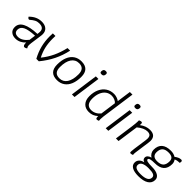

<svg xmlns="http://www.w3.org/2000/svg" viewBox="201 -2074 3559 3559"><g transform="rotate(45 1980.0 -294.5)"><path d="M438 -137Q434 -110 434 -87Q434 -63 439 -47.5Q444 -32 455 -17Q444 -7 429.5 -1Q415 5 403 5Q383 5 372.5 -16.5Q362 -38 364 -81Q329 -41 278.5 -15.5Q228 10 169 10Q98 10 54.5 -27.5Q11 -65 11 -133Q11 -231 110.5 -282.5Q210 -334 399 -341L403 -373Q405 -384 405 -404Q405 -454 376 -479Q347 -504 287 -504Q235 -504 196 -483.5Q157 -463 113 -424Q105 -418 97 -418Q87 -418 76 -427Q65 -436 57 -451Q164 -560 297 -560Q380 -560 426.5 -519Q473 -478 473 -406Q473 -384 471 -373ZM373 -160 391 -286Q229 -279 155 -242.5Q81 -206 81 -134Q81 -46 182 -46Q233 -46 282 -76Q331 -106 373 -160Z M1047 -550Q1013 -396 947.5 -262.5Q882 -129 776 0H711Q650 -112 620.5 -227Q591 -342 591 -471Q591 -510 594 -550H662Q660 -502 660 -481Q660 -362 682.5 -264.5Q705 -167 754 -74Q838 -179 891.5 -292.5Q945 -406 979 -550Z M1058 -200Q1058 -312 1091.5 -393Q1125 -474 1188 -517Q1251 -560 1338 -560Q1538 -560 1538 -353Q1538 -240 1504.5 -158.5Q1471 -77 1408 -33.5Q1345 10 1258 10Q1058 10 1058 -200ZM1468 -350Q1468 -428 1434 -466Q1400 -504 1331 -504Q1235 -504 1181.5 -425Q1128 -346 1128 -202Q1128 -122 1162 -84Q1196 -46 1266 -46Q1362 -46 1415 -125.5Q1468 -205 1468 -350Z M1721 -550H1789L1712 0H1644ZM1726 -684Q1726 -692 1727 -696L1728 -705Q1734 -750 1779 -750H1787Q1827 -750 1827 -715L1826 -705L1825 -696Q1818 -651 1773 -651H1765Q1726 -651 1726 -684Z M2347 -128Q2341 -85 2341 -52Q2341 -30 2344 -8Q2319 4 2296 4Q2272 4 2272 -50V-61Q2232 -24 2189 -7Q2146 10 2093 10Q2000 10 1947.5 -47.5Q1895 -105 1895 -207Q1895 -312 1932 -392Q1969 -472 2036 -516Q2103 -560 2192 -560Q2229 -560 2269 -546.5Q2309 -533 2333 -513L2372 -791H2440ZM2280 -136 2323 -447Q2304 -472 2265 -489Q2226 -506 2185 -506Q2119 -506 2069 -469.5Q2019 -433 1992 -366.5Q1965 -300 1965 -212Q1965 -130 1999 -88Q2033 -46 2100 -46Q2203 -46 2280 -136Z M2607 -550H2675L2598 0H2530ZM2612 -684Q2612 -692 2613 -696L2614 -705Q2620 -750 2665 -750H2673Q2713 -750 2713 -715L2712 -705L2711 -696Q2704 -651 2659 -651H2651Q2612 -651 2612 -684Z M3284 -420Q3284 -406 3280 -372L3246 -128Q3235 -58 3235 -33Q3235 -19 3238 -7Q3213 5 3184 5Q3175 5 3171 -2Q3167 -9 3167 -27Q3167 -54 3174 -102L3212 -373Q3215 -396 3215 -413Q3215 -462 3192.5 -484Q3170 -506 3121 -506Q3031 -506 2925 -417L2866 0H2798L2849 -363Q2863 -466 2863 -518Q2863 -534 2862 -539Q2895 -554 2915 -554Q2938 -554 2938 -517Q2938 -512 2936 -496L2935 -487Q2985 -525 3034 -542.5Q3083 -560 3135 -560Q3284 -560 3284 -420Z M3953 -515Q3875 -515 3843 -492Q3873 -454 3873 -403Q3873 -184 3628 -184Q3486 -184 3486 -141Q3486 -120 3524 -110Q3562 -100 3641 -100Q3745 -100 3801.5 -66.5Q3858 -33 3858 28Q3858 111 3787 156.5Q3716 202 3585 202Q3475 202 3416.5 168Q3358 134 3358 70Q3358 22 3391.5 -13Q3425 -48 3480 -57V-60Q3454 -67 3439.5 -85Q3425 -103 3425 -128Q3425 -159 3450 -182.5Q3475 -206 3516 -214Q3480 -236 3459.5 -271Q3439 -306 3439 -347Q3439 -452 3500 -506Q3561 -560 3680 -560Q3756 -560 3807 -526Q3836 -550 3868.5 -564.5Q3901 -579 3929 -579Q3960 -579 3960 -550Q3960 -535 3953 -515ZM3802 -403Q3802 -456 3770.5 -481Q3739 -506 3673 -506Q3590 -506 3550 -467.5Q3510 -429 3510 -350Q3510 -240 3636 -240Q3722 -240 3762 -279.5Q3802 -319 3802 -403ZM3430 64Q3430 106 3469 126Q3508 146 3588 146Q3686 146 3736 118.5Q3786 91 3786 37Q3786 -3 3746 -20.5Q3706 -38 3616 -38Q3525 -38 3477.5 -12Q3430 14 3430 64Z"/></g></svg>

Font: Krub
Style: Italic
Weight: 400
Italic angle: -8°
Designer: Ekaluck Peanpanawate
Foundry: Cadson Demak Co.,Ltd.
Version: Version 1.000; ttfautohint (v1.6)